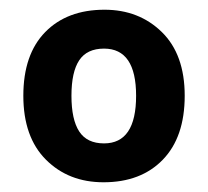

<svg xmlns="http://www.w3.org/2000/svg" viewBox="-20 -742 428 395"><path d="M360 -545Q360 -460 315 -413.5Q270 -367 193 -367Q121 -367 74.5 -413.5Q28 -460 28 -545Q28 -630 73 -676Q118 -722 195 -722Q266 -722 313 -676Q360 -630 360 -545ZM127 -545Q127 -496 143 -471.5Q159 -447 194 -447Q260 -447 260 -545Q260 -642 194 -642Q159 -642 143 -618Q127 -594 127 -545Z"/></svg>

Font: RS Noto Sans
Style: Bold
Weight: 700
Designer: Monotype Design Team
Foundry: Monotype Imaging Inc.
Version: Version 3.10